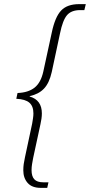

<svg xmlns="http://www.w3.org/2000/svg" viewBox="-20 -780 436 931"><path d="M178 131Q135 131 114 107Q93 83 93 46Q93 30 95 15.5Q97 1 101 -17L136 -181Q138 -193 140 -206Q142 -219 142 -230Q142 -265 122.5 -282Q103 -299 59 -301L65 -329Q117 -331 147.5 -355Q178 -379 190 -433L231 -622Q247 -698 276.5 -729Q306 -760 364 -760H396L389 -731H369Q326 -731 305 -706.5Q284 -682 271 -618L231 -431Q219 -377 193 -350Q167 -323 124 -314V-312Q183 -295 183 -230Q183 -218 181 -204Q179 -190 176 -177L141 -15Q138 1 135.5 15.5Q133 30 133 45Q133 75 146.5 89.5Q160 104 190 104H215L209 131Z"/></svg>

Font: Noto Serif Tamil Condensed ExtraLight
Style: Italic
Weight: 200
Width: 3
Italic angle: -12°
Designer: Indian Type Foundry, Tom Grace, and the Monotype Design Team
Foundry: Monotype Imaging Inc.
Version: Version 2.003; ttfautohint (v1.8.4.7-5d5b)